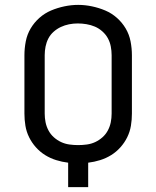

<svg xmlns="http://www.w3.org/2000/svg" viewBox="-20 -766 640 786"><path d="M259 0V-100Q234 -103 210 -110.5Q186 -118 165 -131Q144 -144 127 -163Q110 -182 99 -204.5Q88 -227 84 -251.5Q80 -276 80 -301V-540Q80 -568 85.5 -596.5Q91 -625 105.5 -649.5Q120 -674 141.5 -693Q163 -712 189 -723Q215 -734 243.5 -740Q272 -746 300 -746Q328 -746 356.5 -740Q385 -734 411 -723Q437 -712 458.5 -693Q480 -674 494.5 -649.5Q509 -625 514.5 -596.5Q520 -568 520 -540V-301Q520 -276 516 -251.5Q512 -227 501 -204.5Q490 -182 473 -163Q456 -144 435 -131Q414 -118 390 -110.5Q366 -103 341 -100V0ZM300 -172Q318 -172 336 -174.5Q354 -177 370 -184.5Q386 -192 399.5 -204Q413 -216 421.5 -232Q430 -248 433.5 -265.5Q437 -283 437 -301V-540Q437 -558 433.5 -576Q430 -594 421.5 -609.5Q413 -625 399 -637.5Q385 -650 368.5 -657Q352 -664 334 -667Q316 -670 298 -670Q280 -670 262.5 -666.5Q245 -663 229 -655.5Q213 -648 199.5 -636Q186 -624 178 -608.5Q170 -593 166.5 -575.5Q163 -558 163 -540V-301Q163 -283 166.5 -265.5Q170 -248 178.5 -232Q187 -216 200.5 -204Q214 -192 230 -184.5Q246 -177 264 -174.5Q282 -172 300 -172Z"/></svg>

Font: Iosevka Curly Extended
Style: Regular
Weight: 400
Width: 7
Monospace: yes
Designer: Belleve Invis
Foundry: Belleve Invis
Version: Version 11.1.0; ttfautohint (v1.8.3)